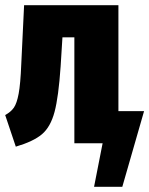

<svg xmlns="http://www.w3.org/2000/svg" viewBox="-23 -553 576 741"><path d="M533 -124 449 168H340L373 0H264V-409H218L211 -297Q203 -179 187.5 -121Q172 -63 139 -35Q106 -7 38 13L-3 -109Q19 -121 30.5 -137.5Q42 -154 49 -191.5Q56 -229 59 -304L70 -533H434V-124Z"/></svg>

Font: Fira Sans Compressed ExtraBold
Style: Regular
Weight: 800
Width: 1
Designer: bBox Type GmbH & Carrois Corporate GbR & Edenspiekermann AG
Foundry: bBox Type GmbH & Carrois Corporate GbR & Edenspiekermann AG
Version: Version 4.301